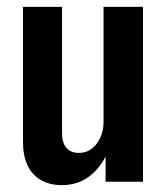

<svg xmlns="http://www.w3.org/2000/svg" viewBox="-20 -530 487 560"><path d="M160 10Q126 10 100 -4.5Q74 -19 60.5 -47.5Q47 -76 47 -116V-510H161V-141Q161 -113 174 -98.5Q187 -84 210 -84Q232 -84 248 -96.5Q264 -109 273 -129.5Q282 -150 282 -173L297 -94Q278 -45 243 -17.5Q208 10 160 10ZM288 0V-95H282V-510H397V0Z"/></svg>

Font: Instrument Sans Condensed SemiBold
Style: Regular
Weight: 600
Width: 3
Designer: Rodrigo Fuenzalida
Foundry: fragTYPE
Version: Version 1.000;gftools[0.9.28]